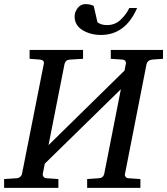

<svg xmlns="http://www.w3.org/2000/svg" viewBox="-40 -914 813 934"><path d="M753 -628 699 -624Q678 -621 673 -603L568 -68Q566 -61 570.5 -54.5Q575 -48 584 -47L643 -43V0H384V-43L441 -47Q462 -48 467 -68L548 -480L178 -118L168 -68Q167 -61 171.5 -54.5Q176 -48 186 -47L244 -43V0H-20V-43L42 -47Q52 -48 59 -54.5Q66 -61 67 -68L173 -603Q177 -621 156 -624L104 -628V-671H364V-628L300 -624Q279 -623 274 -603L196 -208L566 -571L572 -603Q574 -610 570 -616.5Q566 -623 556 -624L499 -628V-671H753ZM627 -875Q570 -744 451 -744Q400 -744 361.5 -767.5Q323 -791 323 -834Q323 -856 338 -875Q353 -894 375 -894Q400 -894 416 -885L434 -806Q450 -792 481 -792Q520 -792 547.5 -818.5Q575 -845 589 -875Z"/></svg>

Font: Veleka
Style: Italic
Weight: 400
Italic angle: -12°
Designer: Stefan Peev, Context Ltd, 2016; SIL International, 1997-2014.
Foundry: Stefan Peev, Context Ltd, 2016
Version: Version 1.000